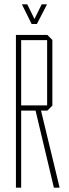

<svg xmlns="http://www.w3.org/2000/svg" viewBox="-20 -860 316 880"><path d="M53 0V-700H197L220 -677V-376L197 -353H168L253 -1V0H227L143 -353H77V0ZM77 -676V-377H196V-676ZM125 -750 81 -839V-840H105L138 -773L171 -840H195V-839L149 -750Z"/></svg>

Font: Foldit Thin Thin
Style: Regular
Weight: 250
Version: Version 1.003